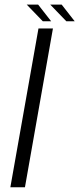

<svg xmlns="http://www.w3.org/2000/svg" viewBox="-20 -796 338 816"><path d="M24 0H86L205 -675H143.5ZM262 -705.5H297.5L242 -776.5H193.5ZM162 -705.5H197.5L142 -776.5H93.5Z"/></svg>

Font: Anybody UltraCondensed Thin Light
Style: Italic
Weight: 300
Italic angle: -10°
Version: Version 1.111